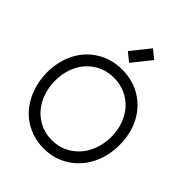

<svg xmlns="http://www.w3.org/2000/svg" viewBox="-252 -1044 1189 1189"><g transform="rotate(45 342.5 -449.5)"><path d="M285.2 -785.6 382.8 -907.7 439.9 -861.8 342.3 -739.7ZM588.9 -338.9Q588.9 -394.5 571 -443.8Q553.2 -493.2 521.2 -529.5Q489.3 -565.9 442.9 -587.2Q396.5 -608.4 342.3 -608.4Q270 -608.4 213.4 -572.3Q156.7 -536.1 126.5 -474.9Q96.2 -413.6 96.2 -338.9Q96.2 -263.2 126.2 -200.4Q156.2 -137.7 213.1 -100.1Q270 -62.5 342.3 -62.5Q414.6 -62.5 471.7 -100.3Q528.8 -138.2 558.8 -200.9Q588.9 -263.7 588.9 -338.9ZM660.6 -338.9Q660.6 -242.7 621.6 -163.6Q582.5 -84.5 509.3 -37.4Q436 9.8 342.3 9.8Q272 9.8 211.9 -17.8Q151.9 -45.4 111.1 -92.5Q70.3 -139.6 47.4 -203.4Q24.4 -267.1 24.4 -338.9Q24.4 -434.6 63.5 -512Q102.5 -589.4 175.5 -634.8Q248.5 -680.2 342.3 -680.2Q436.5 -680.2 509.5 -634.8Q582.5 -589.4 621.6 -512Q660.6 -434.6 660.6 -338.9Z"/></g></svg>

Font: Eligible
Style: Regular
Weight: 500
Version: Version 1.1